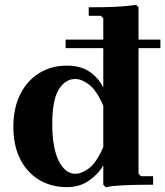

<svg xmlns="http://www.w3.org/2000/svg" viewBox="-20 -760 680 790"><path d="M256 10Q191 10 141 -20Q91 -50 63 -105.5Q35 -161 35 -238Q35 -315 63 -371.5Q91 -428 141 -459Q191 -490 256 -490Q312 -490 349 -464.5Q386 -439 405 -400V-685L395 -695H345V-730Q371 -730 407 -730.5Q443 -731 478.5 -733.5Q514 -736 540 -740L550 -730V-45L560 -35H610V0Q584 0 548.5 0.5Q513 1 477 3Q441 5 415 10L405 0V-80Q386 -45 347 -17.5Q308 10 256 10ZM290 -45Q316 -45 346.5 -68Q377 -91 405 -155V-325Q377 -389 346.5 -412Q316 -435 290 -435Q248 -435 221.5 -391.5Q195 -348 195 -250Q195 -152 221.5 -98.5Q248 -45 290 -45ZM250 -562V-597H640V-562Z"/></svg>

Font: Brygada 1918
Style: Bold
Weight: 700
Designer: Mateusz Machalski | Borys Kosmynka | Przemek Hoffer
Foundry: NIEPODLEGLA 2018
Version: Version 3.006